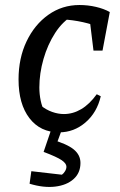

<svg xmlns="http://www.w3.org/2000/svg" viewBox="-20 -519 479 766"><path d="M216 9Q141 9 97.5 -47.5Q54 -104 54 -202Q54 -287 86 -354Q118 -421 173 -460Q228 -499 297 -499Q331 -499 363 -491.5Q395 -484 418 -471L387 -406Q316 -437 226 -442L272 -458Q230 -434 200 -387.5Q170 -341 153.5 -283.5Q137 -226 137 -170Q137 -143 142.5 -117Q148 -91 160 -69L143 -98Q164 -81 188 -72.5Q212 -64 235 -64Q271 -64 304 -83.5Q337 -103 366 -143L382 -135Q367 -70 321 -30.5Q275 9 216 9ZM353 -317 334 -472 418 -471 389 -317ZM98 214 105 164 227 178Q234 173 239.5 164Q245 155 245 146Q245 133 226 120Q207 107 154 87L184 37Q247 55 274 77Q301 99 301 131Q301 171 273.5 195.5Q246 220 200 225.5Q154 231 98 214ZM188 -13H231L194 87H154Z"/></svg>

Font: Piazzolla Thin Medium
Style: Italic
Weight: 500
Italic angle: -11.3°
Version: Version 2.005